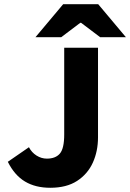

<svg xmlns="http://www.w3.org/2000/svg" viewBox="-20 -877 616 909"><path d="M218 12Q148 12 98.5 -17.5Q49 -47 17 -111L117 -180Q130 -155 153 -140.5Q176 -126 202 -126Q243 -126 263.5 -150Q284 -174 284 -240V-651H444V-227Q444 -161 419.5 -107Q395 -53 345 -20.5Q295 12 218 12ZM148 -701 279 -857H445L576 -701H454L364 -769H360L270 -701Z"/></svg>

Font: Source Sans 3 ExtraBold
Style: Regular
Weight: 800
Designer: Paul D. Hunt
Foundry: Adobe
Version: Version 3.052;hotconv 1.1.0;makeotfexe 2.6.0